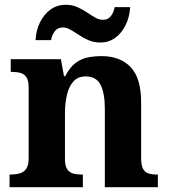

<svg xmlns="http://www.w3.org/2000/svg" viewBox="-20 -784 707 804"><path d="M20 0V-53H22Q45 -53 62.5 -58Q80 -63 90 -77.5Q100 -92 100 -122V-418Q100 -446 91 -460Q82 -474 66 -478.5Q50 -483 28 -483H25V-536H235L248 -465H253Q273 -503 296.5 -520.5Q320 -538 347.5 -543.5Q375 -549 406 -549Q483 -549 527 -503Q571 -457 571 -356V-124Q571 -93 578.5 -78Q586 -63 601 -58Q616 -53 638 -53H641V0H419V-329Q419 -394 401 -429Q383 -464 339 -464Q306 -464 287 -442.5Q268 -421 260 -385.5Q252 -350 252 -309V-118Q252 -90 261 -76Q270 -62 286 -57.5Q302 -53 324 -53H327V0ZM400 -606Q373 -606 351 -615.5Q329 -625 310.5 -637.5Q292 -650 275.5 -659.5Q259 -669 243 -669Q221 -669 209 -652.5Q197 -636 194 -616H129Q131 -657 147.5 -690.5Q164 -724 191.5 -744Q219 -764 255 -764Q282 -764 303.5 -754.5Q325 -745 343.5 -732.5Q362 -720 378.5 -710.5Q395 -701 411 -701Q433 -701 445 -717.5Q457 -734 460 -754H525Q523 -714 506.5 -680Q490 -646 463 -626Q436 -606 400 -606Z"/></svg>

Font: Noto Serif Kannada
Style: Bold
Weight: 700
Version: Version 2.003